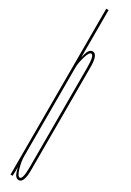

<svg xmlns="http://www.w3.org/2000/svg" viewBox="-218 -785 535 787"><g transform="rotate(30 50.0 -391.0)"><path d="M16 0V-785H27V-26L26 0ZM56 3Q39.5 3 31.8 -23.5Q24 -50 24 -75L27 -91Q27 -69 35.8 -38.5Q44.5 -8 55 -8Q69 -8 69 -65.5Q69 -123 69 -301Q69 -480 69 -537.5Q69 -595 55 -595Q44.5 -595 35.8 -564.5Q27 -534 27 -512L24 -528Q24 -553 31.8 -579.5Q39.5 -606 56 -606Q80 -606 80 -545Q80 -484 80 -301Q80 -119 80 -58Q80 3 56 3Z"/></g></svg>

Font: Anybody UltraCondensed Thin
Style: Regular
Weight: 100
Width: 1
Designer: Tyler Finck
Foundry: Etcetera Type Company
Version: Version 1.110